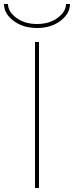

<svg xmlns="http://www.w3.org/2000/svg" viewBox="-44 -940 370 960"><path d="M-24 -920H-4Q-4 -882 37.5 -851Q79 -820 141 -820Q203 -820 244.5 -851Q286 -882 286 -920H306Q306 -872 258.5 -836Q211 -800 141 -800Q71 -800 23.5 -836Q-24 -872 -24 -920ZM131 0V-730H151V0Z"/></svg>

Font: M PLUS 1p Thin
Style: Regular
Weight: 250
Version: Version 1.062